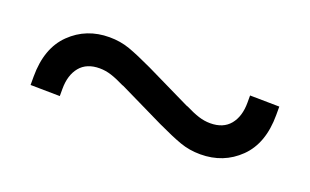

<svg xmlns="http://www.w3.org/2000/svg" viewBox="-37 -554 694 430"><g transform="rotate(20 310.0 -339.5)"><path d="M343 -284 236 -336 233 -337Q215 -346 201 -350.5Q187 -355 173 -355Q142 -355 126 -335.5Q110 -316 110 -283V-266L40 -267V-287Q40 -355 77.5 -391.5Q115 -428 170 -428Q196 -428 218.5 -420Q241 -412 277 -395L384 -343L387 -342Q405 -333 419 -328.5Q433 -324 447 -324Q478 -324 494 -343.5Q510 -363 510 -396V-413L580 -412V-392Q580 -324 542.5 -287.5Q505 -251 450 -251Q424 -251 401.5 -259Q379 -267 343 -284Z"/></g></svg>

Font: TASA Explorer VF
Style: Regular
Weight: 400
Designer: Weizhong Zhang
Foundry: Local Remote
Version: Version 1.000;Glyphs 3.2 (3192)